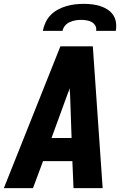

<svg xmlns="http://www.w3.org/2000/svg" viewBox="-32 -975 652 995"><path d="M-12 0 281 -735H449L500 0H349L343 -140H191L139 0ZM235 -260H339L331 -490Q330 -497 329.5 -504Q329 -511 329 -518Q327 -511 324.5 -504Q322 -497 319 -490ZM190 -815Q194 -837 204 -858.5Q214 -880 230.5 -897Q247 -914 268.5 -925.5Q290 -937 312.5 -943.5Q335 -950 357.5 -952.5Q380 -955 402 -955Q424 -955 445.5 -952.5Q467 -950 487.5 -943.5Q508 -937 525.5 -925.5Q543 -914 554.5 -897Q566 -880 569 -858.5Q572 -837 568 -815H466Q469 -830 462 -842Q455 -854 443.5 -860.5Q432 -867 417.5 -869.5Q403 -872 388 -872Q373 -872 358.5 -869.5Q344 -867 329.5 -860.5Q315 -854 305 -842Q295 -830 292 -815Z"/></svg>

Font: Iosevka Aile Heavy
Style: Italic
Weight: 900
Italic angle: -9°
Designer: Belleve Invis
Foundry: Belleve Invis
Version: Version 31.1.0; ttfautohint (v1.8.4)